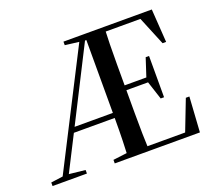

<svg xmlns="http://www.w3.org/2000/svg" viewBox="-114 -815 1076 966"><g transform="rotate(-20 424.5 -332.0)"><path d="M418 0Q420 -40 421.5 -93Q423 -146 423 -203.5Q423 -261 423 -313V-664H530Q528 -624 527 -572Q526 -520 526 -464.5Q526 -409 526 -357V-313Q526 -261 526 -203.5Q526 -146 527 -93Q528 -40 530 0ZM12 0V-19L85 -29H104L196 -19V0ZM674 -228 641 -329V-348L674 -449H692V-228ZM778 -486 715 -639H467V-664H785L797 -486ZM475 0V-25H731L794 -188H813L801 0ZM312 -645V-664H463V-632H416ZM345 0V-19L449 -32H497V0ZM62 0 401 -664H432L211 -228L95 0ZM194 -215V-242H475V-215ZM475 -326V-352H655V-326Z"/></g></svg>

Font: Source Serif 4 60pt SemiBold
Style: Regular
Weight: 600
Version: Version 4.004;hotconv 1.0.116;makeotfexe 2.5.65601